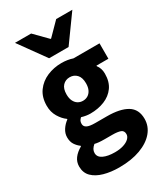

<svg xmlns="http://www.w3.org/2000/svg" viewBox="-233 -849 999 1156"><g transform="rotate(-30 267.0 -271.0)"><path d="M241.8 210.9Q184.1 210.9 136.8 197.6Q89.5 184.3 61.8 156.8Q34.2 129.3 34.2 85.2Q34.2 54 52.5 29.2Q70.8 4.4 104.6 -14.7V-18.7Q85.8 -32.2 72.5 -52.4Q59.3 -72.6 59.3 -102.9Q59.3 -130.2 75.3 -154.7Q91.3 -179.3 114.6 -195.9V-199.9Q88.5 -218.2 68.2 -251.9Q48 -285.6 48 -328.6Q48 -388.1 77 -428.2Q106 -468.2 152.9 -488.2Q199.8 -508.1 253.2 -508.1Q274 -508.1 293.7 -505Q313.4 -502 330 -496.1H511.4V-389H428.4V-385Q438.4 -372 443.4 -356.6Q448.5 -341.3 448.5 -322Q448.5 -265.8 422.4 -229.3Q396.3 -192.9 351.8 -174.9Q307.4 -156.9 253.2 -156.9Q239.6 -156.9 224.6 -159.2Q209.6 -161.5 192.6 -166.6Q184 -158.5 179.7 -150.9Q175.3 -143.3 175.3 -129.7Q175.3 -111.7 192.4 -102.5Q209.4 -93.3 249.6 -93.3H330Q421.5 -93.3 470.5 -63.6Q519.4 -33.9 519.4 32.8Q519.4 84.3 485.4 124.5Q451.4 164.8 389.2 187.8Q326.9 210.9 241.8 210.9ZM253.2 -245.9Q272.5 -245.9 287.7 -255.3Q302.9 -264.6 311.9 -283Q320.9 -301.4 320.9 -328.6Q320.9 -368.9 301.7 -389.1Q282.5 -409.3 253.2 -409.3Q223.9 -409.3 204.7 -389.1Q185.5 -368.9 185.5 -328.6Q185.5 -301.4 194.5 -283Q203.5 -264.6 218.7 -255.3Q233.8 -245.9 253.2 -245.9ZM265.2 118.7Q298.3 118.7 323.7 110.8Q349.2 102.9 363.9 89Q378.7 75 378.7 57.9Q378.7 34 359.1 26.7Q339.4 19.4 303 19.4H251.6Q226.1 19.4 210.4 17.8Q194.6 16.2 182 13.1Q168.3 24.7 161.7 36.3Q155.2 47.9 155.2 61.7Q155.2 90 185.5 104.3Q215.8 118.7 265.2 118.7ZM203.7 -570 72 -753H184.4L269.4 -666.6H273.4L358.5 -753H470.9L339.1 -570Z"/></g></svg>

Font: Source Sans 3
Style: Regular
Weight: 200
Designer: Paul D. Hunt
Foundry: Adobe
Version: Version 3.046;hotconv 1.0.118;makeotfexe 2.5.65603